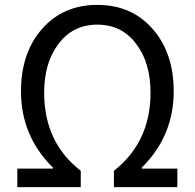

<svg xmlns="http://www.w3.org/2000/svg" viewBox="-20 -767 798 787"><path d="M51 -76H197V-80Q66 -209 66 -393Q66 -549 151 -647Q238 -747 379 -747Q520 -747 607 -647Q692 -549 692 -393Q692 -209 561 -80V-76H707V0H447V-67Q597 -185 597 -387Q597 -509 539 -586Q480 -666 379 -666Q278 -666 219 -586Q161 -509 161 -387Q161 -183 311 -67V0H51Z"/></svg>

Font: KaiGen Gothic CN Regular
Style: Regular
Weight: 400
Designer: Ryoko NISHIZUKA  (kana & ideographs); Paul D. Hunt (Latin, Greek & Cyrillic); Wenlong ZHANG  (bopomofo); Sandoll Communi
Foundry: Adobe Systems Incorporated
Version: Version 1.002.20150501